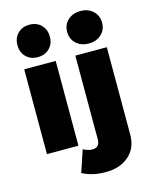

<svg xmlns="http://www.w3.org/2000/svg" viewBox="-143 -896 946 1190"><g transform="rotate(-15 329.5 -300.5)"><path d="M88 -624Q59 -653 59 -699Q59 -745 88 -774Q117 -803 163 -803Q209 -803 238 -774Q267 -745 267 -699Q267 -653 238 -624Q209 -595 163 -595Q117 -595 88 -624ZM61 0V-544H263V0ZM236 168 283 28Q314 45 341 45Q389 45 389 -7V-544H591V17Q591 103 533.5 153Q476 203 383 202Q298 202 236 168ZM409.5 -624Q378 -653 378 -699Q378 -745 409.5 -774Q441 -803 490 -803Q539 -803 570.5 -774Q602 -745 602 -699Q602 -653 570.5 -624Q539 -595 490 -595Q441 -595 409.5 -624Z"/></g></svg>

Font: Trueno
Style: ExBd
Weight: 800
Designer: Julieta Ulanovsky
Foundry: Julieta Ulanovsky
Version: Version 3.001b